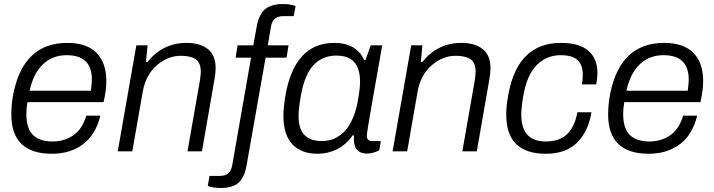

<svg xmlns="http://www.w3.org/2000/svg" viewBox="-20 -751 3543 953"><path d="M237.8 12.2Q36.1 12.2 36.1 -183.1Q36.1 -235.4 46.9 -289.1Q98.1 -538.1 314 -538.1Q410.6 -538.1 459.2 -488.5Q507.8 -439 507.8 -349.1Q507.8 -301.8 494.1 -244.1H116.2Q110.8 -213.9 110.8 -185.1Q110.8 -114.3 143.3 -81.5Q175.8 -48.8 242.2 -48.8Q299.8 -48.8 344.2 -79.6Q388.7 -110.4 408.2 -176.8H478Q455.6 -83 392.3 -35.4Q329.1 12.2 237.8 12.2ZM127 -300.8H431.2Q436 -335.9 436 -356.9Q436 -477.1 311 -477.1Q240.2 -477.1 192.9 -431.6Q145.5 -386.2 127 -300.8Z M564.5 0 656.7 -525.9H712.4L704.6 -442.9H711.4Q788.1 -538.1 905.8 -538.1Q972.7 -538.1 1011.5 -507.6Q1050.3 -477.1 1050.3 -412.1Q1050.3 -385.7 1044.4 -356L982.4 0H910.6L972.7 -354Q976.6 -384.3 976.6 -395Q976.6 -439.9 951.2 -457Q925.8 -474.1 877.4 -474.1Q813.5 -474.1 758.5 -427Q703.6 -379.9 688.5 -295.9L636.7 0Z M1075.2 182.1Q1037.6 182.1 1011.2 171.9L1020 122.1H1072.3Q1123 122.1 1132.3 70.8L1226.1 -464.8H1149.4L1159.2 -525.9H1237.3L1253.4 -615.2Q1256.8 -634.8 1261.2 -649.2Q1265.6 -663.6 1274.9 -679.9Q1284.2 -696.3 1297.4 -706.8Q1310.5 -717.3 1332.5 -724.1Q1354.5 -731 1383.3 -731Q1421.9 -731 1447.3 -721.2L1437.5 -670.9H1385.3Q1334 -670.9 1325.2 -620.1L1309.1 -525.9H1412.1L1402.3 -464.8H1298.3L1204.1 68.8Q1199.7 93.8 1193.4 110.8Q1187 127.9 1173.6 145.8Q1160.2 163.6 1135.5 172.9Q1110.8 182.1 1075.2 182.1Z M1557.1 12.2Q1475.1 12.2 1430.9 -34.9Q1386.7 -82 1386.7 -176.8Q1386.7 -210.4 1395 -267.1Q1439 -538.1 1639.2 -538.1Q1749 -538.1 1788.1 -452.1H1793.9L1819.8 -525.9H1877L1856 -404.8Q1852.1 -382.3 1843.5 -334.7Q1835 -287.1 1828.6 -250.7Q1822.3 -214.4 1815.4 -174.6Q1808.6 -134.8 1804.7 -109.1Q1800.8 -83.5 1800.8 -76.2Q1800.8 -50.8 1828.1 -50.8H1870.1L1862.8 -4.9Q1831.5 11.2 1801.8 11.2Q1745.6 11.2 1737.8 -42Q1735.4 -54.7 1736.8 -78.1L1731 -80.1Q1699.2 -33.7 1653.8 -10.7Q1608.4 12.2 1557.1 12.2ZM1579.1 -50.8Q1600.1 -50.8 1620.4 -56.2Q1640.6 -61.5 1662.4 -75.9Q1684.1 -90.3 1701.7 -112.5Q1719.2 -134.8 1734.1 -171.1Q1749 -207.5 1756.8 -253.9Q1767.1 -311.5 1767.1 -345.2Q1767.1 -410.2 1738.3 -442.6Q1709.5 -475.1 1648.9 -475.1Q1581.1 -475.1 1536.4 -428.2Q1491.7 -381.3 1473.1 -274.9Q1461.9 -209 1461.9 -175.8Q1461.9 -111.3 1491 -81.1Q1520 -50.8 1579.1 -50.8Z M1928.7 0 2021 -525.9H2076.7L2068.8 -442.9H2075.7Q2152.3 -538.1 2270 -538.1Q2336.9 -538.1 2375.7 -507.6Q2414.6 -477.1 2414.6 -412.1Q2414.6 -385.7 2408.7 -356L2346.7 0H2274.9L2336.9 -354Q2340.8 -384.3 2340.8 -395Q2340.8 -439.9 2315.4 -457Q2290 -474.1 2241.7 -474.1Q2177.7 -474.1 2122.8 -427Q2067.9 -379.9 2052.7 -295.9L2001 0Z M2689.5 12.2Q2591.8 12.2 2542.2 -35.6Q2492.7 -83.5 2492.7 -184.1Q2492.7 -228 2503.4 -283.2Q2550.3 -538.1 2763.7 -538.1Q2856 -538.1 2900.6 -499Q2945.3 -460 2945.3 -389.2Q2945.3 -362.3 2939.5 -332H2868.7Q2872.6 -355 2872.6 -379.9Q2872.6 -429.2 2846.4 -453.1Q2820.3 -477.1 2762.7 -477.1Q2692.9 -477.1 2644.3 -428.2Q2595.7 -379.4 2577.6 -276.9Q2567.4 -218.8 2567.4 -182.1Q2567.4 -48.8 2688.5 -48.8Q2758.8 -48.8 2796.1 -86.4Q2833.5 -124 2845.7 -193.8H2915.5Q2900.9 -100.1 2845.2 -43.9Q2789.6 12.2 2689.5 12.2Z M3200.2 12.2Q2998.5 12.2 2998.5 -183.1Q2998.5 -235.4 3009.3 -289.1Q3060.5 -538.1 3276.4 -538.1Q3373 -538.1 3421.6 -488.5Q3470.2 -439 3470.2 -349.1Q3470.2 -301.8 3456.5 -244.1H3078.6Q3073.2 -213.9 3073.2 -185.1Q3073.2 -114.3 3105.7 -81.5Q3138.2 -48.8 3204.6 -48.8Q3262.2 -48.8 3306.6 -79.6Q3351.1 -110.4 3370.6 -176.8H3440.4Q3418 -83 3354.7 -35.4Q3291.5 12.2 3200.2 12.2ZM3089.4 -300.8H3393.6Q3398.4 -335.9 3398.4 -356.9Q3398.4 -477.1 3273.4 -477.1Q3202.6 -477.1 3155.3 -431.6Q3107.9 -386.2 3089.4 -300.8Z"/></svg>

Font: Archivo Light
Style: Italic
Weight: 300
Italic angle: -10°
Designer: Hector Gatti
Foundry: Omnibus-Type
Version: Version 2.001